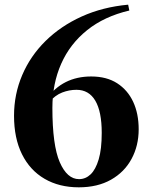

<svg xmlns="http://www.w3.org/2000/svg" viewBox="-20 -784 653 821"><path d="M317 17Q233 17 170.5 -19.5Q108 -56 74 -124.5Q40 -193 40 -289Q40 -381 75 -463Q110 -545 175 -609Q240 -673 329.5 -713.5Q419 -754 528 -764L533 -739Q426 -714 352.5 -655Q279 -596 241.5 -511Q204 -426 204 -323Q204 -163 235.5 -90.5Q267 -18 318 -18Q346 -18 367.5 -38.5Q389 -59 402 -102.5Q415 -146 415 -216Q415 -307 387.5 -353.5Q360 -400 307 -400Q276 -400 246 -388.5Q216 -377 190 -347L170 -361H179Q248 -457 370 -457Q436 -457 481 -428Q526 -399 549.5 -348.5Q573 -298 573 -231Q573 -161 542.5 -104.5Q512 -48 454.5 -15.5Q397 17 317 17Z"/></svg>

Font: Noto Serif JP ExtraLight Black
Style: Regular
Weight: 900
Version: Version 2.003-H1;hotconv 1.1.1;makeotfexe 2.6.0